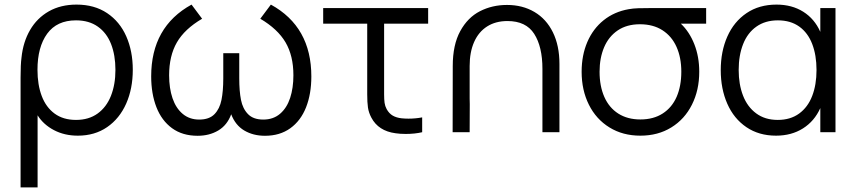

<svg xmlns="http://www.w3.org/2000/svg" viewBox="-20 -575 3724 835"><path d="M69.5 -237.5Q69.5 -295 73.5 -324.5Q80.5 -392.5 110.8 -444.5Q141 -496.5 192.5 -525.8Q244 -555 313 -555Q390.5 -555 445.8 -518Q501 -481 529.2 -416.8Q557.5 -352.5 557.5 -271.5Q557.5 -189.5 528.8 -124.5Q500 -59.5 446 -22.2Q392 15 318.5 15Q260.5 15 214.8 -9Q169 -33 143.5 -73.5V240H69.5ZM482 -271Q482 -335 463 -383.5Q444 -432 405.5 -459.2Q367 -486.5 310.5 -486.5Q227.5 -486.5 185.2 -428.5Q143 -370.5 143 -271.5Q143 -206.5 161.5 -157.5Q180 -108.5 217.5 -81Q255 -53.5 310.5 -53.5Q366 -53.5 404.5 -81.2Q443 -109 462.5 -158.2Q482 -207.5 482 -271Z M1158 -555Q1334 -458.5 1334 -242.5Q1334 -166.5 1311 -108.2Q1288 -50 1242.5 -17.2Q1197 15.5 1132.5 15.5Q1081 15.5 1042.2 -7.5Q1003.5 -30.5 985.5 -78Q968 -30.5 929.2 -7.5Q890.5 15.5 839.5 15.5Q773.5 15.5 728.2 -17.5Q683 -50.5 660.2 -109Q637.5 -167.5 637.5 -243Q637.5 -458.5 813 -555L859 -493.5Q783 -449 749.2 -390.5Q715.5 -332 715.5 -247.5Q715.5 -191.5 730.2 -148Q745 -104.5 774.5 -79.8Q804 -55 846.5 -55Q890 -55 912.8 -78.5Q935.5 -102 943.2 -140.5Q951 -179 951 -234.5V-343.5H1020.5V-234.5Q1020.5 -179 1028 -140.8Q1035.5 -102.5 1058.5 -78.8Q1081.5 -55 1125 -55Q1168.5 -55 1198 -80.2Q1227.5 -105.5 1241.8 -149Q1256 -192.5 1256 -247.5Q1256 -332.5 1221.8 -390.8Q1187.5 -449 1112 -493.5Z M1595 -63.5Q1583.5 -85 1580.2 -107.5Q1577 -130 1577 -165V-195.5V-472H1385.5V-540H1842V-472H1650.5V-198.5V-165Q1650.5 -142 1652.5 -127.8Q1654.5 -113.5 1661.5 -100.5Q1672 -81.5 1688 -72.2Q1704 -63 1726.5 -60.5Q1741 -59 1756.5 -59Q1787 -59 1816 -64.5V0Q1784 7.5 1744.5 7.5Q1719.5 7.5 1700 4.5Q1625.5 -5.5 1595 -63.5Z M2413 -297V0H2339V-275.5Q2339 -372 2303.2 -427.8Q2267.5 -483.5 2187 -483.5Q2135.5 -483.5 2098.5 -460Q2061.5 -436.5 2042 -392.5Q2022.5 -348.5 2022.5 -288V-146L2023 -122L2022.5 0H1948.5L1949 -288Q1949 -380 1981.5 -439.5Q2014 -499 2067.2 -526.2Q2120.5 -553.5 2185 -553.5Q2252.5 -553.5 2304.2 -523Q2356 -492.5 2384.5 -434.5Q2413 -376.5 2413 -297Z M3051 -540V-472H2941Q2978.5 -436.5 2999.8 -382.2Q3021 -328 3021 -263Q3021 -183 2989.2 -119.8Q2957.5 -56.5 2899.5 -20.8Q2841.5 15 2765 15Q2688.5 15 2630.5 -20.8Q2572.5 -56.5 2541 -119.8Q2509.5 -183 2509.5 -263Q2509.5 -334.5 2534.2 -392.2Q2559 -450 2605.2 -487Q2651.5 -524 2714 -535Q2732.5 -538.5 2756.2 -539.2Q2780 -540 2818.5 -540ZM2943 -263Q2943 -324.5 2922.2 -371Q2901.5 -417.5 2861 -443.5Q2820.5 -469.5 2763 -469.5Q2706 -469.5 2666.5 -442.8Q2627 -416 2607.2 -369.2Q2587.5 -322.5 2587.5 -263Q2587.5 -200.5 2608.2 -153.5Q2629 -106.5 2669 -81Q2709 -55.5 2765 -55.5Q2822 -55.5 2862.2 -81.5Q2902.5 -107.5 2922.8 -154.2Q2943 -201 2943 -263Z M3547.5 -540H3613.5V0H3547.5V-105Q3522 -48 3472 -16.5Q3422 15 3355 15Q3280.5 15 3226 -22Q3171.5 -59 3143 -123.8Q3114.5 -188.5 3114.5 -270Q3114.5 -351.5 3143.2 -416.2Q3172 -481 3226.8 -518Q3281.5 -555 3357 -555Q3424 -555 3473.2 -524Q3522.5 -493 3547.5 -436.5ZM3531 -270.5Q3531 -335 3512.2 -383.8Q3493.5 -432.5 3455.8 -459.5Q3418 -486.5 3363 -486.5Q3308 -486.5 3269.5 -459.2Q3231 -432 3211.8 -383.2Q3192.5 -334.5 3192.5 -270.5Q3192.5 -208 3211.5 -159Q3230.5 -110 3268.8 -81.8Q3307 -53.5 3362.5 -53.5Q3417.5 -53.5 3455.5 -81.2Q3493.5 -109 3512.2 -157.8Q3531 -206.5 3531 -270.5Z"/></svg>

Font: CCSD_manrope
Style: Regular
Weight: 400
Designer: Mikhail Sharanda
Foundry: Mikhail Sharanda
Version: Version 4.503